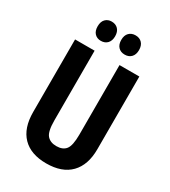

<svg xmlns="http://www.w3.org/2000/svg" viewBox="-220 -1023 1012 1141"><g transform="rotate(30 285.5 -452.5)"><path d="M507 -215Q507 -107 450 -48.5Q393 10 285 10Q179 10 122.5 -48Q66 -106 66 -216V-714H200V-236Q200 -160 222 -134.5Q244 -109 286 -109Q330 -109 350.5 -135.5Q371 -162 371 -237V-714H507ZM143 -849Q143 -881 159.5 -898Q176 -915 202 -915Q230 -915 246.5 -897.5Q263 -880 263 -849Q263 -818 246.5 -800.5Q230 -783 202 -783Q176 -783 159.5 -800Q143 -817 143 -849ZM305 -849Q305 -881 322 -898Q339 -915 366 -915Q394 -915 410.5 -897.5Q427 -880 427 -849Q427 -818 410.5 -800.5Q394 -783 366 -783Q338 -783 321.5 -800.5Q305 -818 305 -849Z"/></g></svg>

Font: Noto Sans Gujarati UI ExtraCondensed
Style: Bold
Weight: 700
Width: 2
Designer: Jelle Bosma - Monotype Design Team, Universal Thirst
Foundry: Monotype Imaging Inc.
Version: Version 2.106; ttfautohint (v1.8.4.7-5d5b)